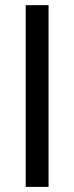

<svg xmlns="http://www.w3.org/2000/svg" viewBox="-20 -731 290 751"><path d="M169.9 0H80.6V-710.9H169.9Z"/></svg>

Font: MAUL Condensed
Style: Condensed Regular
Weight: 400
Designer: MAUL
Version: Version 1.0; 2020; ttfautohint (v1.8.3)